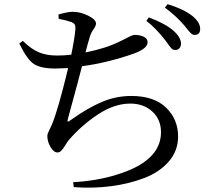

<svg xmlns="http://www.w3.org/2000/svg" viewBox="-20 -840 1040 909"><path d="M257.8 -751 256.8 -771.5Q301.8 -784.2 323.2 -784.2Q361.3 -784.2 397.9 -765.6Q434.6 -747.1 434.6 -728.5Q434.6 -717.8 422.4 -700.7Q410.2 -683.6 405.3 -666Q395.5 -633.8 384.8 -591.8Q482.4 -611.3 546.9 -643.6Q557.6 -648.4 571.8 -655.8Q585.9 -663.1 592.3 -666.5Q598.6 -669.9 606 -672.4Q613.3 -674.8 618.2 -674.8Q640.6 -674.8 659.7 -666.5Q678.7 -658.2 678.7 -639.6Q678.7 -610.4 615.2 -586.9Q491.2 -543 368.2 -526.4Q355.5 -474.6 302.7 -282.2Q297.9 -266.6 300.8 -264.6Q303.7 -262.7 317.4 -273.4Q395.5 -329.1 462.4 -357.4Q529.3 -385.7 601.6 -385.7Q709 -385.7 766.1 -330.6Q823.2 -275.4 823.2 -193.4Q823.2 -127 779.8 -76.2Q736.3 -25.4 664.1 2.4Q591.8 30.3 505.9 41.5Q419.9 52.7 329.1 45.9L326.2 22.5Q436.5 16.6 528.3 -11.7Q742.2 -75.2 742.2 -213.9Q742.2 -274.4 701.2 -312Q660.2 -349.6 596.7 -349.6Q521.5 -349.6 443.8 -298.3Q366.2 -247.1 304.7 -175.8Q299.8 -169.9 290 -153.8Q280.3 -137.7 271.5 -127.9Q262.7 -118.2 252 -118.2Q234.4 -118.2 219.2 -144Q204.1 -169.9 204.1 -195.3Q204.1 -202.1 206.1 -207.5Q208 -212.9 213.9 -225.1Q219.7 -237.3 225.6 -250Q253.9 -316.4 302.7 -517.6Q259.8 -515.6 241.2 -515.6Q173.8 -515.6 141.1 -536.6Q108.4 -557.6 71.3 -633.8L87.9 -646.5Q127.9 -607.4 164.1 -592.3Q200.2 -577.1 250 -577.1Q286.1 -577.1 317.4 -581.1Q334 -662.1 336.9 -702.1Q337.9 -716.8 334 -723.6Q330.1 -730.5 318.4 -735.4Q296.9 -743.2 257.8 -751ZM672.9 -741.2 684.6 -757.8Q766.6 -726.6 803.7 -692.4Q836.9 -662.1 836.9 -632.8Q836.9 -619.1 828.6 -610.8Q820.3 -602.5 807.6 -603.5Q802.7 -603.5 798.8 -605.5Q794.9 -607.4 790 -612.8Q785.2 -618.2 782.2 -622.1Q779.3 -626 772.5 -635.7Q765.6 -645.5 761.7 -650.4Q717.8 -707 672.9 -741.2ZM760.7 -803.7 773.4 -820.3Q847.7 -797.9 890.6 -764.6Q927.7 -734.4 927.7 -703.1Q927.7 -674.8 901.4 -674.8Q896.5 -674.8 892.1 -676.8Q887.7 -678.7 882.8 -683.6Q877.9 -688.5 874 -692.9Q870.1 -697.3 863.3 -706.1Q856.4 -714.8 851.6 -720.7Q810.5 -767.6 760.7 -803.7Z"/></svg>

Font: GenYoMin TW TTF Medium
Style: Regular
Weight: 500
Version: Version 1.300